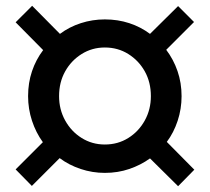

<svg xmlns="http://www.w3.org/2000/svg" viewBox="-20 -694 725 663"><path d="M90 -52 34 -109 128 -203Q104 -236 90.5 -277Q77 -318 77 -362Q77 -408 90.5 -448Q104 -488 129 -521L34 -617L91 -674L187 -577Q219 -601 259 -614Q299 -627 342 -627Q387 -627 426.5 -614Q466 -601 498 -577L595 -673L650 -618L554 -522Q579 -489 593 -448.5Q607 -408 607 -362Q607 -318 593.5 -277Q580 -236 556 -204L651 -108L595 -51L498 -147Q466 -124 426.5 -110.5Q387 -97 342 -97Q299 -97 258.5 -110.5Q218 -124 186 -148ZM342 -195Q387 -195 423 -217.5Q459 -240 480 -278Q501 -316 501 -362Q501 -410 480 -447.5Q459 -485 423 -507.5Q387 -530 342 -530Q298 -530 262 -507.5Q226 -485 205 -447.5Q184 -410 184 -362Q184 -316 205 -278Q226 -240 262 -217.5Q298 -195 342 -195Z"/></svg>

Font: Red Hat Text Medium
Style: Regular
Weight: 500
Designer: Pentagram, MCKL
Foundry: Pentagram, MCKL
Version: Version 1.023